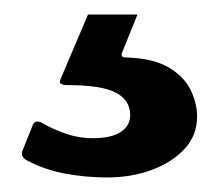

<svg xmlns="http://www.w3.org/2000/svg" viewBox="-20 -25 301 264"><path d="M251 135Q251 161 234 179.5Q217 198 189 208.5Q161 219 127 219Q97 219 68.5 213.5Q40 208 16 195Q8 190 11 182L25 147Q28 140 36 143Q51 152 69.5 158.5Q88 165 108 165Q133 165 146 156.5Q159 148 159 133Q159 113 139.5 102.5Q120 92 72 92Q66 92 63.5 90Q61 88 64 82L101 -5H169L148 47Q145 54 153 54Q190 55 211.5 67.5Q233 80 242 98.5Q251 117 251 135Z"/></svg>

Font: Libre Franklin Thin
Style: Bold
Weight: 700
Version: Version 3.000